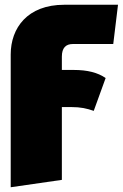

<svg xmlns="http://www.w3.org/2000/svg" viewBox="-20 -556 516 807"><path d="M286 -371H456L476 -536H250C95 -536 25 -438 25 -327V231L240 200V-106H279C320 -106 345 -100 374 -90L424 -228C391 -251 347 -262 290 -262H240V-318C240 -355 257 -371 286 -371Z"/></svg>

Font: Fira Sans Ultra
Style: Regular
Weight: 950
Designer: Carrois Corporate & Edenspiekermann AG
Foundry: Carrois Corporate GbR & Edenspiekermann AG
Version: Version 4.203;PS 004.203;hotconv 1.0.88;makeotf.lib2.5.64775